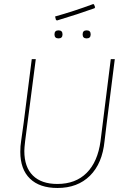

<svg xmlns="http://www.w3.org/2000/svg" viewBox="-20 -931 623 955"><path d="M444 -911 448 -908 453 -895 450 -890Q370 -861 263 -829L258 -833L254 -849Q347 -875 444 -911ZM391 -760Q391 -780 411 -780Q431 -780 431 -760Q431 -740 411 -740Q391 -740 391 -760ZM251 -760Q251 -780 271 -780Q291 -780 291 -760Q291 -740 271 -740Q251 -740 251 -760ZM551 -637 510 -312 500 -229Q489 -118 427.5 -57Q366 4 266 4Q177 4 129 -42.5Q81 -89 81 -176Q81 -205 85 -229L98 -322L138 -637H158L105 -229Q101 -195 101 -180Q101 -100 143.5 -58Q186 -16 265 -16Q356 -16 411 -71Q466 -126 480 -229L531 -637Z"/></svg>

Font: Alegreya Sans SC Thin
Style: Italic
Weight: 100
Italic angle: -7°
Designer: Juan Pablo del Peral
Foundry: Huerta Tipografica
Version: Version 2.007